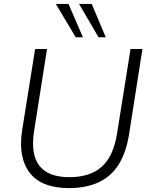

<svg xmlns="http://www.w3.org/2000/svg" viewBox="-20 -956 764 984"><path d="M333 8Q266 8 216 -10.5Q166 -29 135 -67Q104 -105 93 -161.5Q82 -218 94 -292L160 -705H221L155 -286Q136 -166 181.5 -107Q227 -48 335 -48Q441 -48 501 -101Q561 -154 580 -272L649 -705H710L641 -265Q626 -174 588.5 -113.5Q551 -53 487 -22.5Q423 8 333 8ZM485 -765 385 -936H450L522 -765ZM368 -765 266 -936H331L405 -765Z"/></svg>

Font: Nunito Sans 12pt Light
Style: Italic
Weight: 300
Italic angle: -9°
Designer: Vernon Adams
Foundry: Vernon Adams
Version: Version 3.101;gftools[0.9.27]